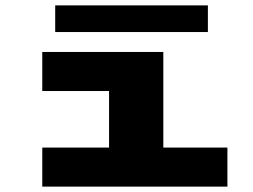

<svg xmlns="http://www.w3.org/2000/svg" viewBox="-20 -693 940 713"><path d="M137 0V-145H385V-355H137V-500H586.5V-145H824.5V0ZM185 -574V-673H752V-574Z"/></svg>

Font: Trispace Expanded ExtraBold
Style: Regular
Weight: 800
Width: 7
Designer: Tyler Finck
Foundry: Etcetera Type Company
Version: Version 1.210; ttfautohint (v1.8.3)